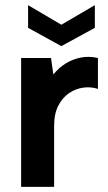

<svg xmlns="http://www.w3.org/2000/svg" viewBox="-20 -725 420 745"><path d="M348 -705V-617L218 -546L89 -617V-705L218 -629ZM62 -500H178L187 -436Q208 -462 234.5 -478.5Q261 -495 293 -501.5Q325 -508 360 -500V-380Q333 -389 303.5 -385Q274 -381 248.5 -364Q223 -347 206.5 -315.5Q190 -284 190 -236V0H62Z"/></svg>

Font: Albert Sans
Style: Bold
Weight: 700
Designer: Andreas Rasmussen
Foundry: a.Foundry
Version: Version 1.025